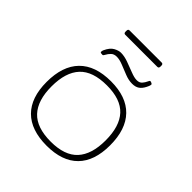

<svg xmlns="http://www.w3.org/2000/svg" viewBox="-218 -969 1127 1127"><g transform="rotate(45 345.5 -405.5)"><path d="M347 6Q217 6 149.5 -61.5Q82 -129 82 -259Q82 -391 149.5 -460Q217 -529 347 -529Q475 -529 542 -460Q609 -391 609 -259Q609 -129 542 -61.5Q475 6 347 6ZM347 -28Q462 -28 516 -86.5Q570 -145 570 -261Q570 -378 516 -436.5Q462 -495 347 -495Q230 -495 175.5 -436.5Q121 -378 121 -261Q121 -145 175.5 -86.5Q230 -28 347 -28ZM202 -603Q196 -603 189.5 -604Q183 -605 183 -610Q183 -618 186 -625Q203 -663 227 -676Q251 -689 270 -689Q298 -689 331.5 -677Q365 -665 396.5 -652.5Q428 -640 449 -640Q471 -640 482.5 -653.5Q494 -667 499.5 -680Q505 -693 509 -693Q515 -693 521.5 -689.5Q528 -686 528 -683Q528 -680 526.5 -674Q525 -668 518 -654Q506 -630 489 -618Q472 -606 444 -606Q415 -606 383.5 -618.5Q352 -631 322 -643Q292 -655 269 -655Q246 -655 233 -642Q220 -629 213.5 -616Q207 -603 202 -603ZM213 -781Q201 -781 201 -795V-803Q201 -817 213 -817H479Q491 -817 491 -803V-795Q491 -781 479 -781Z"/></g></svg>

Font: Asap Expanded Thin
Style: Regular
Weight: 100
Width: 7
Designer: Pablo Cosgaya
Foundry: Omnibus-Type
Version: Version 3.001; ttfautohint (v1.8.4.7-5d5b)